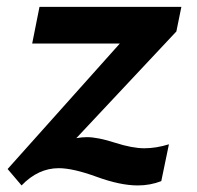

<svg xmlns="http://www.w3.org/2000/svg" viewBox="-20 -533 580 565"><path d="M385.3 12.7Q334 12.7 264.4 -12.7Q194.8 -38.1 152.8 -38.1Q92.3 -38.1 43.5 12.7L2.4 -35.6L332.5 -404.8H74.7L96.2 -512.7H513.7L499 -440.4L204.6 -126.5Q221.2 -129.4 235.8 -129.4Q267.6 -129.4 318.4 -113Q369.1 -96.7 404.8 -96.7Q439.5 -96.7 477.1 -108.4L454.6 0Q421.9 12.7 385.3 12.7Z"/></svg>

Font: Cadman
Style: Bold Italic
Weight: 700
Italic angle: -12°
Designer: Paul James MIller
Foundry: High-Logic / Made with FontCreator
Version: Version 2.114;March 28, 2021;FontCreator 13.0.0.2683 64-bit